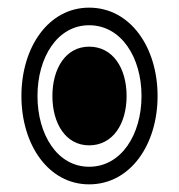

<svg xmlns="http://www.w3.org/2000/svg" viewBox="-20 -512 468 502"><path d="M213 -30C321 -30 392 -134 392 -261C392 -388 321 -492 213 -492C107 -492 36 -389 36 -261C36 -133 107 -30 213 -30ZM213 -76C130 -76 78 -160 78 -261C78 -362 130 -446 213 -446C297 -446 350 -362 350 -261C350 -160 297 -76 213 -76ZM213 -132C275 -132 311 -188 311 -261C311 -334 275 -390 213 -390C152 -390 117 -333 117 -261C117 -189 152 -132 213 -132Z"/></svg>

Font: Noto Sans Lao Looped ExtraCondensed
Style: Bold
Weight: 700
Width: 2
Designer: Mark Frömberg, Ben Mitchell
Foundry: The Fontpad Ltd
Version: Version 1.002